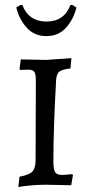

<svg xmlns="http://www.w3.org/2000/svg" viewBox="-20 -737 359 766"><path d="M63 -500 58 -462 60 -458 93 -459C105 -459 113 -456.2 117 -450.5C121 -444.8 123 -433.7 123 -417L122 -99C122 -77 117.7 -61.5 109 -52.5C100.3 -43.5 83.3 -36.7 58 -32L53 9C90.3 3 126.7 0 162 0C181.3 0 215.3 0.7 264 2L271 -38L269 -42L228 -39C214 -39 204.7 -42.7 200 -50C195.3 -57.3 193 -71.7 193 -93C193 -180.3 196.7 -289.3 204 -420C205.3 -435.3 209.7 -445.8 217 -451.5C224.3 -457.2 239 -461.3 261 -464L265 -505L165 -498ZM69 -717H61L45 -707C53 -675 67 -648 87 -626C107 -604 133 -593 165 -593C197 -593 223 -604 243 -626C263 -648 277 -675 285 -707L269 -717H261C244.3 -673 212.5 -651 165.5 -651C118.5 -651 86.3 -673 69 -717Z"/></svg>

Font: Alegreya SC
Style: Regular
Weight: 400
Designer: Juan Pablo del Peral
Foundry: Juan Pablo del Peral
Version: Version 1.003